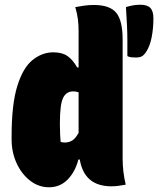

<svg xmlns="http://www.w3.org/2000/svg" viewBox="-20 -780 668 811"><path d="M555 -537Q545 -537 535 -538Q525 -539 518 -543Q518 -579 518 -608.5Q518 -638 516.5 -671.5Q515 -705 512 -750Q543 -760 573 -760Q602 -760 615 -746.5Q628 -733 628 -703Q628 -660 620.5 -622Q613 -584 596 -559Q587 -546 578 -541.5Q569 -537 555 -537ZM29 -191V-204Q29 -339 53 -416.5Q77 -494 117.5 -526.5Q158 -559 205 -559Q243 -559 265.5 -543Q288 -527 306 -495H312V-648Q312 -675 309 -699Q306 -723 298 -750Q314 -753 334.5 -756Q355 -759 376 -759Q444 -759 471 -726Q498 -693 498 -613V-111Q498 -55 511 0Q495 3 480.5 5Q466 7 451 7Q336 7 317 -106H311Q298 -55 266 -22Q234 11 187 11Q143 11 107 -17Q71 -45 50 -91Q29 -137 29 -191ZM236 -181Q241 -179 245.5 -178.5Q250 -178 254 -178Q271 -178 285 -186.5Q299 -195 312 -219V-390Q302 -394 289 -394Q260 -394 246.5 -366.5Q233 -339 233 -259V-251Q233 -229 234 -212Q235 -195 236 -181Z"/></svg>

Font: Recursive Mn Csl St Blk
Style: Regular
Weight: 900
Monospace: yes
Version: Version 1.079;hotconv 1.0.112;makeotfexe 2.5.65598; ttfautoh